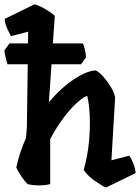

<svg xmlns="http://www.w3.org/2000/svg" viewBox="-31 -836 636 872"><path d="M556 -129Q565 -117 574 -95Q583 -73 585 -50L450 16Q424 3 395 -18Q366 -39 349 -64Q367 -127 373 -191Q379 -255 376.5 -310.5Q374 -366 365 -401Q339 -390 309 -360.5Q279 -331 250 -290.5Q221 -250 197 -204V0Q175 6 146 6Q117 6 94 0Q63 -33 43 -75Q50 -110 61.5 -144Q73 -178 87 -209L91 -256L95 -544H3Q-1 -558 -5 -572.5Q-9 -587 -11 -607L12 -639H96L97 -692L19 -672Q12 -684 2 -705.5Q-8 -727 -10 -750L125 -816Q135 -815 153.5 -806Q172 -797 190.5 -785Q209 -773 218 -764L209 -639H346Q351 -625 354.5 -610.5Q358 -596 360 -576L337 -544H203L191 -372Q249 -440 308 -478Q367 -516 405 -516Q420 -508 438 -488Q456 -468 471 -443.5Q486 -419 492 -395L475 -108Z"/></svg>

Font: Langar
Style: Regular
Weight: 400
Designer: Alessia Mazzarella
Foundry: Typeland
Version: Version 1.001; ttfautohint (v1.8.3)